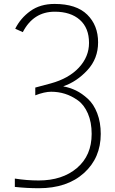

<svg xmlns="http://www.w3.org/2000/svg" viewBox="-20 -743 595 991"><path d="M56.6 178.7Q118.2 188.5 179.7 188.5Q301.8 188.5 377.4 124Q453.1 59.6 453.1 -51.8Q453.1 -112.3 433.6 -157.2Q414.1 -202.1 381.8 -225.1Q349.6 -248 315.4 -258.8Q281.2 -269.5 244.1 -269.5Q210 -269.5 162.1 -251V-291L242.2 -312.5Q335 -337.9 387.2 -394Q439.5 -450.2 439.5 -521.5Q439.5 -598.6 392.1 -640.6Q344.7 -682.6 262.7 -682.6Q152.3 -682.6 97.7 -577.1L58.6 -594.7Q85.9 -649.4 136.7 -686Q187.5 -722.7 261.7 -722.7Q374 -722.7 430.2 -667.5Q486.3 -612.3 486.3 -524.4Q486.3 -440.4 431.2 -380.9Q376 -321.3 307.6 -297.9V-296.9Q340.8 -291 372.1 -275.9Q403.3 -260.7 433.6 -232.9Q463.9 -205.1 481.9 -158.2Q500 -111.3 500 -51.8Q500 72.3 413.1 150.4Q326.2 228.5 180.7 228.5Q118.2 228.5 56.6 221.7Z"/></svg>

Font: Gothic A1 ExtraLight
Style: Regular
Weight: 275
Designer: HanYang I&C Co.,Ltd.
Foundry: HanYang I&C Co.,Ltd.
Version: Version 2.50